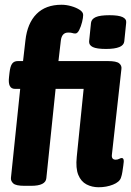

<svg xmlns="http://www.w3.org/2000/svg" viewBox="-20 -780 551 808"><path d="M83 2Q47 2 36 -8Q25 -18 26 -31L65 -406H43Q12 -406 18 -456L20 -474Q23 -501 31 -512Q39 -523 55 -523H77L87 -610Q95 -682 133.5 -721Q172 -760 239 -760Q259 -760 280 -754Q301 -748 315.5 -738.5Q330 -729 330 -717Q330 -706 325.5 -687.5Q321 -669 313.5 -654Q306 -639 297 -639Q290 -639 284.5 -641Q279 -643 267 -643Q240 -643 236 -609L226 -523H434Q470 -523 481.5 -513.5Q493 -504 491 -490L451 -130Q448 -108 467 -108Q475 -108 481.5 -111.5Q488 -115 492 -115Q498 -115 500 -108.5Q502 -102 499 -84Q497 -70 495 -56.5Q493 -43 489 -32Q483 -14 455.5 -3Q428 8 395 8Q367 8 344 -4Q321 -16 309.5 -44Q298 -72 303 -120L332 -406H214L175 -30Q172 2 111 2ZM426 -574Q387 -574 370.5 -582Q354 -590 355 -606L363 -684Q365 -700 383 -708Q401 -716 441 -716Q479 -716 496 -708Q513 -700 511 -684L503 -606Q500 -574 426 -574Z"/></svg>

Font: Asap Condensed
Style: Bold Italic
Weight: 700
Width: 3
Italic angle: -6°
Designer: Pablo Cosgaya
Foundry: Omnibus-Type
Version: Version 3.001; ttfautohint (v1.8.4.7-5d5b)